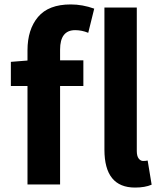

<svg xmlns="http://www.w3.org/2000/svg" viewBox="-20 -832 727 866"><path d="M589 14Q451 14 451 -157V-798H597V-151Q597 -128 605.5 -117Q614 -106 625.5 -106Q637 -106 646 -108L664 1Q634 14 589 14ZM104 0V-444H29V-553L104 -559V-605Q104 -699 151.5 -755.5Q199 -812 299 -812Q352 -812 405 -793L378 -684Q349 -696 319 -696Q251 -696 251 -608V-560H356V-444H251V0Z"/></svg>

Font: Swei Fan Sans CJK TC
Style: Bold
Weight: 700
Version: Version 2.130